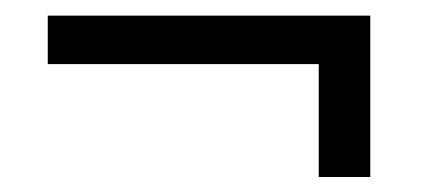

<svg xmlns="http://www.w3.org/2000/svg" viewBox="-20 -364 561 248"><path d="M391.7 -135.4V-281.2H41.7V-343.8H458.3V-135.4Z"/></svg>

Font: co2trust
Style: Regular
Weight: 400
Designer: Kristian Moeller
Foundry: Dicotype
Version: Version 1.000